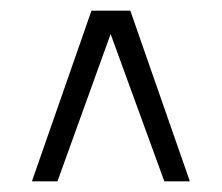

<svg xmlns="http://www.w3.org/2000/svg" viewBox="-20 -685 417 361"><path d="M289 -344 188 -621 88 -344H40L152 -665H225L337 -344Z"/></svg>

Font: Sulphur Point Light
Style: Regular
Weight: 300
Designer: Noponies / Dale Sattler
Foundry: Noponies
Version: Version 1.000; ttfautohint (v1.8)